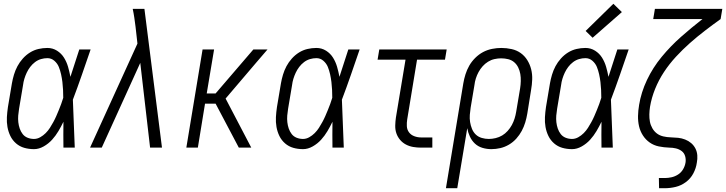

<svg xmlns="http://www.w3.org/2000/svg" viewBox="-20 -782 3846 1017"><path d="M160 8Q133 8 108.5 1Q84 -6 65 -22.5Q46 -39 35 -61.5Q24 -84 19.5 -109.5Q15 -135 16.5 -161.5Q18 -188 22 -215L43 -340Q47 -363 54 -386.5Q61 -410 72.5 -431.5Q84 -453 101 -472Q118 -491 139 -504Q160 -517 183.5 -522.5Q207 -528 231 -528Q259 -528 282 -513.5Q305 -499 319 -476.5Q333 -454 340.5 -428Q348 -402 353 -375Q365 -411 376.5 -447.5Q388 -484 400 -520H460Q437 -453 414 -386.5Q391 -320 366 -254Q369 -191 371 -127Q373 -63 376 0H316Q315 -34 315.5 -67.5Q316 -101 316 -135V-137Q304 -112 289.5 -87.5Q275 -63 256 -42Q237 -21 211.5 -6.5Q186 8 160 8ZM160 -46Q177 -46 193 -55Q209 -64 222 -77Q235 -90 244.5 -105Q254 -120 262.5 -135.5Q271 -151 278 -167Q285 -183 291.5 -199Q298 -215 304 -231Q310 -247 315 -264Q315 -285 314 -306Q313 -327 310.5 -347.5Q308 -368 303.5 -388.5Q299 -409 291.5 -427.5Q284 -446 268 -460Q252 -474 231 -474Q214 -474 197 -469Q180 -464 165.5 -453Q151 -442 140 -427.5Q129 -413 121.5 -397Q114 -381 109 -364.5Q104 -348 102 -331L81 -206Q78 -188 76.5 -170Q75 -152 77 -134.5Q79 -117 84.5 -101Q90 -85 100 -72Q110 -59 126 -52.5Q142 -46 160 -46Z M457 0 708 -551 698 -640Q695 -664 691.5 -688Q688 -712 683 -735H745L838 0H775L723 -449L519 0Z M967 0 1053 -520H1114L1075 -287H1122L1322 -520H1397L1336 -449L1175 -260L1311 0H1245L1122 -233H1066L1028 0Z M1585 8Q1558 8 1533.5 1Q1509 -6 1490 -22.5Q1471 -39 1460 -61.5Q1449 -84 1444.5 -109.5Q1440 -135 1441.5 -161.5Q1443 -188 1447 -215L1468 -340Q1472 -363 1479 -386.5Q1486 -410 1497.5 -431.5Q1509 -453 1526 -472Q1543 -491 1564 -504Q1585 -517 1608.5 -522.5Q1632 -528 1656 -528Q1684 -528 1707 -513.5Q1730 -499 1744 -476.5Q1758 -454 1765.5 -428Q1773 -402 1778 -375Q1790 -411 1801.5 -447.5Q1813 -484 1825 -520H1885Q1862 -453 1839 -386.5Q1816 -320 1791 -254Q1794 -191 1796 -127Q1798 -63 1801 0H1741Q1740 -34 1740.5 -67.5Q1741 -101 1741 -135V-137Q1729 -112 1714.5 -87.5Q1700 -63 1681 -42Q1662 -21 1636.5 -6.5Q1611 8 1585 8ZM1585 -46Q1602 -46 1618 -55Q1634 -64 1647 -77Q1660 -90 1669.5 -105Q1679 -120 1687.5 -135.5Q1696 -151 1703 -167Q1710 -183 1716.5 -199Q1723 -215 1729 -231Q1735 -247 1740 -264Q1740 -285 1739 -306Q1738 -327 1735.5 -347.5Q1733 -368 1728.5 -388.5Q1724 -409 1716.5 -427.5Q1709 -446 1693 -460Q1677 -474 1656 -474Q1639 -474 1622 -469Q1605 -464 1590.5 -453Q1576 -442 1565 -427.5Q1554 -413 1546.5 -397Q1539 -381 1534 -364.5Q1529 -348 1527 -331L1506 -206Q1503 -188 1501.5 -170Q1500 -152 1502 -134.5Q1504 -117 1509.5 -101Q1515 -85 1525 -72Q1535 -59 1551 -52.5Q1567 -46 1585 -46Z M2210 0Q2189 0 2168.5 -3.5Q2148 -7 2130 -16.5Q2112 -26 2099 -41.5Q2086 -57 2079.5 -76Q2073 -95 2073.5 -116.5Q2074 -138 2077 -159L2128 -466H1980L1989 -520H2346L2337 -466H2189L2137 -150Q2134 -132 2135 -113.5Q2136 -95 2146.5 -81Q2157 -67 2174.5 -60.5Q2192 -54 2210 -54H2270V0Z M2342 215 2434 -340Q2438 -364 2445.5 -388Q2453 -412 2465.5 -434Q2478 -456 2497 -475Q2516 -494 2538.5 -506Q2561 -518 2586 -523Q2611 -528 2635 -528Q2663 -528 2690 -522Q2717 -516 2738 -501Q2759 -486 2773 -463.5Q2787 -441 2793.5 -415Q2800 -389 2799 -361Q2798 -333 2793 -305L2773 -180Q2769 -156 2762 -133Q2755 -110 2743.5 -88.5Q2732 -67 2715 -48Q2698 -29 2676 -16Q2654 -3 2630 2.5Q2606 8 2583 8Q2558 8 2535 1Q2512 -6 2495.5 -21.5Q2479 -37 2469 -58.5Q2459 -80 2455 -103L2402 215ZM2569 -46Q2587 -46 2605.5 -50.5Q2624 -55 2640 -64.5Q2656 -74 2669 -88.5Q2682 -103 2691 -119.5Q2700 -136 2705.5 -153.5Q2711 -171 2714 -189L2735 -314Q2738 -333 2738.5 -352.5Q2739 -372 2736 -390Q2733 -408 2725 -424.5Q2717 -441 2703.5 -452.5Q2690 -464 2672 -468.5Q2654 -473 2634 -473Q2617 -473 2599 -469Q2581 -465 2565 -455Q2549 -445 2536.5 -431Q2524 -417 2515 -400.5Q2506 -384 2500.5 -366.5Q2495 -349 2493 -331L2473 -212Q2470 -193 2468.5 -173.5Q2467 -154 2470 -135.5Q2473 -117 2480 -99.5Q2487 -82 2500 -69.5Q2513 -57 2531.5 -51.5Q2550 -46 2569 -46Z M3010 8Q2983 8 2958.5 1Q2934 -6 2915 -22.5Q2896 -39 2885 -61.5Q2874 -84 2869.5 -109.5Q2865 -135 2866.5 -161.5Q2868 -188 2872 -215L2893 -340Q2897 -363 2904 -386.5Q2911 -410 2922.5 -431.5Q2934 -453 2951 -472Q2968 -491 2989 -504Q3010 -517 3033.5 -522.5Q3057 -528 3081 -528Q3109 -528 3132 -513.5Q3155 -499 3169 -476.5Q3183 -454 3190.5 -428Q3198 -402 3203 -375Q3215 -411 3226.5 -447.5Q3238 -484 3250 -520H3310Q3287 -453 3264 -386.5Q3241 -320 3216 -254Q3219 -191 3221 -127Q3223 -63 3226 0H3166Q3165 -34 3165.5 -67.5Q3166 -101 3166 -135V-137Q3154 -112 3139.5 -87.5Q3125 -63 3106 -42Q3087 -21 3061.5 -6.5Q3036 8 3010 8ZM3010 -46Q3027 -46 3043 -55Q3059 -64 3072 -77Q3085 -90 3094.5 -105Q3104 -120 3112.5 -135.5Q3121 -151 3128 -167Q3135 -183 3141.5 -199Q3148 -215 3154 -231Q3160 -247 3165 -264Q3165 -285 3164 -306Q3163 -327 3160.5 -347.5Q3158 -368 3153.5 -388.5Q3149 -409 3141.5 -427.5Q3134 -446 3118 -460Q3102 -474 3081 -474Q3064 -474 3047 -469Q3030 -464 3015.5 -453Q3001 -442 2990 -427.5Q2979 -413 2971.5 -397Q2964 -381 2959 -364.5Q2954 -348 2952 -331L2931 -206Q2928 -188 2926.5 -170Q2925 -152 2927 -134.5Q2929 -117 2934.5 -101Q2940 -85 2950 -72Q2960 -59 2976 -52.5Q2992 -46 3010 -46ZM3119 -582 3082 -618 3229 -762 3274 -718Z M3471 215 3470 161H3501Q3519 161 3537 157Q3555 153 3571.5 142.5Q3588 132 3598 115Q3608 98 3611 80Q3614 62 3609 45Q3604 28 3590.5 18Q3577 8 3560 4Q3543 0 3525 0Q3496 -1 3469.5 -6.5Q3443 -12 3421.5 -27Q3400 -42 3385.5 -64.5Q3371 -87 3365 -113Q3359 -139 3359.5 -167.5Q3360 -196 3365 -224V-225Q3376 -293 3407 -358.5Q3438 -424 3485 -481Q3532 -538 3587.5 -587Q3643 -636 3701 -681H3440L3449 -735H3806L3797 -681Q3755 -651 3714 -619.5Q3673 -588 3634.5 -554Q3596 -520 3560.5 -481.5Q3525 -443 3497 -400.5Q3469 -358 3450 -311Q3431 -264 3423 -216Q3420 -196 3419.5 -176Q3419 -156 3422.5 -137.5Q3426 -119 3435.5 -102.5Q3445 -86 3459.5 -75Q3474 -64 3493.5 -59.5Q3513 -55 3533 -54.5Q3553 -54 3572 -52Q3591 -50 3609 -43Q3627 -36 3641 -24Q3655 -12 3663.5 4.5Q3672 21 3673.5 40.5Q3675 60 3671 80Q3667 109 3652.5 136.5Q3638 164 3613 182.5Q3588 201 3559 208Q3530 215 3501 215Z"/></svg>

Font: Iosevka QP Light
Style: Italic
Weight: 300
Italic angle: -9°
Designer: Belleve Invis
Foundry: Belleve Invis
Version: Version 20.0.0; ttfautohint (v1.8.4)